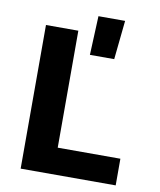

<svg xmlns="http://www.w3.org/2000/svg" viewBox="-90 -890 799 961"><g transform="rotate(10 310.0 -409.5)"><path d="M81 0H564V-135.5H245.5V-730H81ZM323.5 -621H447L467.5 -819H332Z"/></g></svg>

Font: Monaspace Neon ExtraBold
Style: Regular
Weight: 800
Designer: Riley Cran & the Lettermatic Team
Foundry: Lettermatic
Version: Version 1.200 (Monaspace Neon)